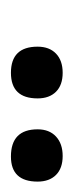

<svg xmlns="http://www.w3.org/2000/svg" viewBox="91 -698 137 360"><g transform="rotate(90 160.0 -517.5)"><path d="M273 -469Q222 -469 222 -519Q222 -541 235.5 -553.5Q249 -566 272 -566Q295 -566 307.5 -553.5Q320 -541 320 -519Q320 -469 273 -469ZM116 -469Q67 -469 67 -519Q67 -541 80 -553.5Q93 -566 116 -566Q139 -566 151.5 -553.5Q164 -541 164 -519Q164 -469 116 -469Z"/></g></svg>

Font: Cormorant Garamond Light SemiBold
Style: Italic
Weight: 600
Italic angle: -10°
Version: Version 4.001